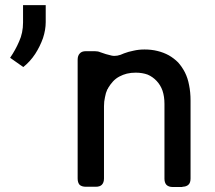

<svg xmlns="http://www.w3.org/2000/svg" viewBox="-20 -748 863 769"><path d="M743.2 -33.2Q743.2 -137.7 743.2 -344.7Q743.2 -378.9 737.3 -407.2Q732.4 -434.6 720.7 -458Q709 -480.5 693.4 -498Q676.8 -514.6 656.2 -526.4Q634.8 -538.1 610.4 -543.9Q586.9 -549.8 558.6 -549.8Q535.2 -549.8 514.6 -544.9Q494.1 -541 476.6 -534.2Q448.2 -520.5 426.8 -525.4Q404.3 -530.3 380.9 -539.1Q377 -541 371.1 -542Q365.2 -543 359.4 -543Q347.7 -543 324.2 -543Q307.6 -543 299.8 -534.2Q291 -525.4 291 -508.8Q291 -350.6 291 -33.2Q291 -16.6 298.8 -7.8Q307.6 0 324.2 0Q336.9 0 363.3 0Q379.9 0 387.7 -7.8Q396.5 -16.6 396.5 -33.2Q396.5 -128.9 396.5 -322.3Q396.5 -341.8 400.4 -358.4Q403.3 -376 410.2 -390.6Q411.1 -391.6 412.1 -392.6Q413.1 -394.5 413.1 -395.5Q421.9 -410.2 432.6 -421.9Q443.4 -433.6 458 -441.4Q472.7 -449.2 488.3 -453.1Q504.9 -457 523.4 -457Q549.8 -457 571.3 -449.2Q591.8 -440.4 607.4 -423.8Q623 -407.2 630.9 -384.8Q638.7 -361.3 638.7 -332Q638.7 -232.4 638.7 -32.2Q638.7 -16.6 646.5 -7.8Q655.3 1 671.9 1Q684.6 1 710.9 1Q710.9 0 710 0Q726.6 0 735.4 -8.8Q743.2 -16.6 743.2 -33.2ZM163.1 -727.5Q163.1 -710 163.1 -659.2Q163.1 -628.9 152.3 -595.7Q140.6 -562.5 121.1 -532.2Q100.6 -501 73.2 -479.5Q55.7 -492.2 20.5 -516.6Q42 -547.9 56.6 -582Q72.3 -616.2 72.3 -658.2Q72.3 -680.7 72.3 -727.5Q94.7 -727.5 163.1 -727.5Z"/></svg>

Font: DeepSea
Style: Medium
Weight: 500
Designer: Stem
Version: Version 3.019;git-0a5106e0b